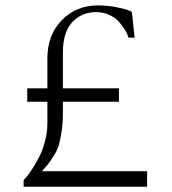

<svg xmlns="http://www.w3.org/2000/svg" viewBox="-20 -706 651 726"><path d="M83 -321.3V-372.1H159.2V-485.4Q159.2 -573.7 213.6 -629.6Q268.1 -685.5 350.6 -685.5Q387.2 -685.5 420.4 -678.7Q453.6 -671.9 463.4 -668Q473.1 -664.1 478.5 -661.1L489.3 -563.5H465.8L462.4 -573.2Q459 -583.5 449.7 -597.7Q440.4 -611.8 427.5 -626Q414.6 -640.1 392.1 -650.1Q369.6 -660.2 342.8 -660.2Q289.1 -660.2 253.4 -622.3Q217.8 -584.5 217.8 -506.8V-372.1H429.7V-321.3H217.8V-278.3Q217.8 -239.7 212.9 -208.5Q208 -177.2 202.6 -158.2Q197.3 -139.2 184.1 -117.9Q170.9 -96.7 163.6 -87.6Q156.2 -78.6 138.7 -58.6H536.1V0H69.3V-25.4L78.6 -35.2Q87.9 -45.4 101.1 -65.7Q114.3 -85.9 127.4 -111.1Q140.6 -136.2 149.9 -171.1Q159.2 -206.1 159.2 -241.2V-321.3Z"/></svg>

Font: Buda Light
Style: Regular
Weight: 300
Version: Version 1.003